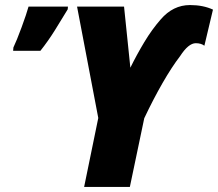

<svg xmlns="http://www.w3.org/2000/svg" viewBox="-20 -740 863 760"><path d="M494 0 551 -272Q587 -348 623.5 -411.5Q660 -475 693 -518Q726 -569 755 -569Q776 -569 789 -559L823 -702Q784 -720 732 -720Q665 -720 616 -663Q581 -623 551 -573Q521 -523 496 -472L471 -714H285L369 -273L313 0ZM140 -539Q171 -578 198 -621.5Q225 -665 248 -703L249 -714H93Q85 -685 65.5 -632Q46 -579 33 -552L32 -539Z"/></svg>

Font: Noto Sans Display SemiCondensed Black
Style: Italic
Weight: 900
Width: 4
Designer: Monotype Design team
Foundry: Monotype Imaging Inc.
Version: 1.000